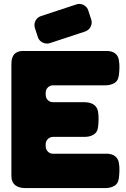

<svg xmlns="http://www.w3.org/2000/svg" viewBox="-20 -959 644 979"><path d="M530 -175H250C230 -175 213 -192 213 -213V-224C213 -244 230 -261 250 -261H409C424 -261 437 -263 448 -268C469 -276 478 -293 480 -311C483 -337 484 -364 480 -390C473 -428 441 -438 407 -438H250C230 -438 213 -453 213 -476V-487C213 -507 230 -524 250 -524H515C530 -524 543 -526 554 -531C575 -539 583 -554 586 -574C589 -600 591 -627 586 -653C581 -683 560 -697 530 -699H110C97 -699 81 -700 69 -694C41 -682 38 -653 38 -627V-63C38 -17 68 0 110 0H515C530 0 543 -2 554 -7C575 -15 583 -30 586 -50C589 -76 591 -103 586 -129C581 -158 560 -173 530 -175ZM430 -906C424 -926 404 -939 384 -939C379 -939 373 -938 368 -936L189 -877C163 -869 150 -841 158 -816L173 -770C179 -750 199 -737 220 -737C224 -737 229 -737 234 -739L413 -798C439 -806 454 -835 445 -860Z"/></svg>

Font: Periwinkle
Style: Bold
Weight: 700
Version: Version 2.001